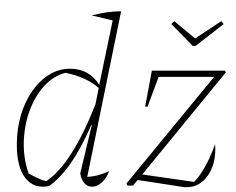

<svg xmlns="http://www.w3.org/2000/svg" viewBox="-20 -772 983 799"><path d="M469 -752H470V-751ZM185 2Q122 15 86 -30.5Q50 -76 50 -170Q50 -236 67 -293Q84 -350 114.5 -393.5Q145 -437 185 -461.5Q225 -486 271 -486Q351 -486 393 -419L449 -687L361 -708Q399 -717 427 -721Q455 -725 484 -725L343 -36Q389 -38 434 -60Q424 -31 404 -13Q384 5 363 5Q344 5 331 -10Q318 -25 314 -51L362 -251L360 -252Q318 -156 275.5 -94.5Q233 -33 185 2ZM99 -50Q117 -40 135 -31.5Q153 -23 172 -18Q278 -87 377 -337L391 -406Q338 -452 252 -469Q202 -456 163.5 -413.5Q125 -371 103 -310.5Q81 -250 79 -182Q77 -114 99 -50ZM510 0 506 -8 871 -452H640L594 -328H584L612 -478H916L920 -471L572 -46L788 -15Q837 -66 875 -172Q875 -168 875.5 -163Q876 -158 876 -153Q876 -83 842.5 -38Q809 7 756 7Q740 7 735 5L553 -23L534 0ZM782 -581 693 -672 705 -684 792 -612 901 -684 911 -672 794 -581Z"/></svg>

Font: Piazzolla Thin
Style: Italic
Weight: 100
Italic angle: -11.3°
Designer: Juan Pablo del Peral
Foundry: Huerta Tipografica
Version: Version 1.330